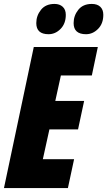

<svg xmlns="http://www.w3.org/2000/svg" viewBox="-25 -952 543 972"><path d="M-4.9 0 146 -713.9H470.2L439.9 -569.8H283.2L254.9 -440.9H400.9L370.1 -296.9H225.1L191.9 -146H350.1L318.8 0ZM410.6 -778.8Q347.7 -778.8 347.7 -835Q347.7 -872.6 371.3 -902.3Q395 -932.1 439.9 -932.1Q467.3 -932.1 482.7 -917.7Q498 -903.3 498 -877Q498 -832.5 471.4 -805.7Q444.8 -778.8 410.6 -778.8ZM220.7 -778.8Q158.7 -778.8 158.7 -835Q158.7 -872.6 182.4 -902.3Q206.1 -932.1 251 -932.1Q276.9 -932.1 292.5 -917.7Q308.1 -903.3 308.1 -877Q308.1 -832.5 281.7 -805.7Q255.4 -778.8 220.7 -778.8Z"/></svg>

Font: Open Sans Condensed ExtraBold
Style: Italic
Weight: 800
Width: 3
Italic angle: -12°
Designer: Monotype Design Team
Foundry: Monotype Imaging Inc.
Version: Version 3.003; ttfautohint (v1.8.4)